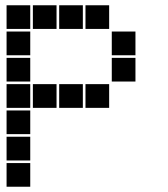

<svg xmlns="http://www.w3.org/2000/svg" viewBox="-20 -715 640 730"><path d="M6 -695Q5 -695 5 -695Q5 -695 5 -694V-606Q5 -605 5 -605Q5 -605 6 -605H94Q95 -605 95 -605Q95 -605 95 -606V-694Q95 -695 95 -695Q95 -695 94 -695ZM106 -695Q105 -695 105 -695Q105 -695 105 -694V-606Q105 -605 105 -605Q105 -605 106 -605H194Q195 -605 195 -605Q195 -605 195 -606V-694Q195 -695 195 -695Q195 -695 194 -695ZM206 -695Q205 -695 205 -695Q205 -695 205 -694V-606Q205 -605 205 -605Q205 -605 206 -605H294Q295 -605 295 -605Q295 -605 295 -606V-694Q295 -695 295 -695Q295 -695 294 -695ZM306 -695Q305 -695 305 -695Q305 -695 305 -694V-606Q305 -605 305 -605Q305 -605 306 -605H394Q395 -605 395 -605Q395 -605 395 -606V-694Q395 -695 395 -695Q395 -695 394 -695ZM6 -595Q5 -595 5 -595Q5 -595 5 -594V-506Q5 -505 5 -505Q5 -505 6 -505H94Q95 -505 95 -505Q95 -505 95 -506V-594Q95 -595 95 -595Q95 -595 94 -595ZM406 -595Q405 -595 405 -595Q405 -595 405 -594V-506Q405 -505 405 -505Q405 -505 406 -505H494Q495 -505 495 -505Q495 -505 495 -506V-594Q495 -595 495 -595Q495 -595 494 -595ZM6 -495Q5 -495 5 -495Q5 -495 5 -494V-406Q5 -405 5 -405Q5 -405 6 -405H94Q95 -405 95 -405Q95 -405 95 -406V-494Q95 -495 95 -495Q95 -495 94 -495ZM406 -495Q405 -495 405 -495Q405 -495 405 -494V-406Q405 -405 405 -405Q405 -405 406 -405H494Q495 -405 495 -405Q495 -405 495 -406V-494Q495 -495 495 -495Q495 -495 494 -495ZM6 -395Q5 -395 5 -395Q5 -395 5 -394V-306Q5 -305 5 -305Q5 -305 6 -305H94Q95 -305 95 -305Q95 -305 95 -306V-394Q95 -395 95 -395Q95 -395 94 -395ZM106 -395Q105 -395 105 -395Q105 -395 105 -394V-306Q105 -305 105 -305Q105 -305 106 -305H194Q195 -305 195 -305Q195 -305 195 -306V-394Q195 -395 195 -395Q195 -395 194 -395ZM206 -395Q205 -395 205 -395Q205 -395 205 -394V-306Q205 -305 205 -305Q205 -305 206 -305H294Q295 -305 295 -305Q295 -305 295 -306V-394Q295 -395 295 -395Q295 -395 294 -395ZM306 -395Q305 -395 305 -395Q305 -395 305 -394V-306Q305 -305 305 -305Q305 -305 306 -305H394Q395 -305 395 -305Q395 -305 395 -306V-394Q395 -395 395 -395Q395 -395 394 -395ZM6 -295Q5 -295 5 -295Q5 -295 5 -294V-206Q5 -205 5 -205Q5 -205 6 -205H94Q95 -205 95 -205Q95 -205 95 -206V-294Q95 -295 95 -295Q95 -295 94 -295ZM6 -195Q5 -195 5 -195Q5 -195 5 -194V-106Q5 -105 5 -105Q5 -105 6 -105H94Q95 -105 95 -105Q95 -105 95 -106V-194Q95 -195 95 -195Q95 -195 94 -195ZM6 -95Q5 -95 5 -95Q5 -95 5 -94V-6Q5 -5 5 -5Q5 -5 6 -5H94Q95 -5 95 -5Q95 -5 95 -6V-94Q95 -95 95 -95Q95 -95 94 -95Z"/></svg>

Font: Doto Black
Style: Regular
Weight: 900
Version: Version 1.000